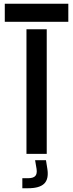

<svg xmlns="http://www.w3.org/2000/svg" viewBox="-20 -820 390 1023"><path d="M5.5 -704V-800H344V-704ZM121 0V-664H229V0ZM99 183V129.5H129.5Q156.5 129.5 167.5 118.2Q178.5 107 175 81L167 33.5H225L232.5 81Q240.5 134.5 215.2 158.8Q190 183 129.5 183Z"/></svg>

Font: Big Shoulders Stencil Display
Style: Bold
Weight: 700
Designer: Patric King
Foundry: XO Type Co
Version: Version 1.000